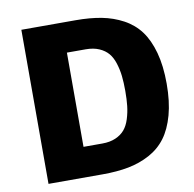

<svg xmlns="http://www.w3.org/2000/svg" viewBox="-79 -779 867 859"><g transform="rotate(-10 355.0 -350.0)"><path d="M73 0V-700H319Q385 -700 437 -690Q489 -680 534 -655.8Q579 -631.5 608.5 -592Q638 -552.5 654.8 -491.8Q671.5 -431 671.5 -350Q671.5 -269 654.8 -208.2Q638 -147.5 608.5 -108Q579 -68.5 534 -44.2Q489 -20 437 -10Q385 0 319 0ZM256 -136H341.5Q376.5 -136 402.2 -147.2Q428 -158.5 443.5 -177Q459 -195.5 468 -224.2Q477 -253 480.2 -282.2Q483.5 -311.5 483.5 -350Q483.5 -388.5 480.2 -417.8Q477 -447 468 -475.8Q459 -504.5 443.5 -523Q428 -541.5 402.2 -552.8Q376.5 -564 341.5 -564H256Z"/></g></svg>

Font: League Mono ExtraBold
Style: Regular
Weight: 800
Width: 6
Designer: Tyler Finck
Foundry: The League of Moveable Type / Tyler Finck
Version: Version 2.210